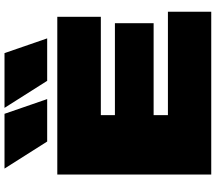

<svg xmlns="http://www.w3.org/2000/svg" viewBox="-74 -906 980 873"><g transform="rotate(-90 416.5 -470.0)"><path d="M59 0V-700H776V-502H329V-438H747V-262H329V-197H799V0ZM485 -746 362 -940H611L678 -746ZM209 -746 86 -940H335L402 -746Z"/></g></svg>

Font: Georama Expanded Black
Style: Regular
Weight: 900
Width: 7
Designer: Jean-Baptiste Levee
Foundry: Production Type
Version: Version 1.000